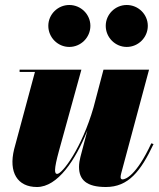

<svg xmlns="http://www.w3.org/2000/svg" viewBox="-20 -739 635 769"><path d="M403.5 -635.5C403.5 -589 441.5 -551 487.5 -551C534 -551 572 -589 572 -635.5C572 -681.5 534 -719 487.5 -719C441.5 -719 403.5 -681.5 403.5 -635.5ZM173.5 -635.5C173.5 -589 211.5 -551 257.5 -551C304 -551 342 -589 342 -635.5C342 -681.5 304 -719 257.5 -719C211.5 -719 173.5 -681.5 173.5 -635.5ZM306 -460H58.5V-451H120L36.5 -141C14 -49 49.5 10 128 10C211 10 282.5 -98 330 -216.5L302 -110C299 -98.5 296.5 -83.5 296.5 -70.5C296.5 -18.5 327 10 404 10C494.5 10 543.5 -53 595 -162L586 -165C525.5 -34.5 482 -20.5 471 -20.5C465.5 -20.5 463 -24 463 -29.5C463 -34 464 -39 465.5 -45L577 -460H394.5L354.5 -308.5C307.5 -145.5 229.5 -42.5 209 -42.5C198 -42.5 195 -58 216.5 -136Z"/></svg>

Font: Bodoni* 24pt Fatface
Style: Italic
Weight: 900
Italic angle: -13°
Version: Version 2.3